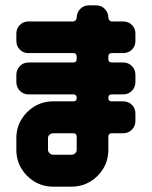

<svg xmlns="http://www.w3.org/2000/svg" viewBox="-20 -696 566 716"><path d="M485 -245Q485 -226 472 -212.5Q459 -199 439 -199H397Q384 -199 384 -186V-137Q384 -99 365.5 -68Q347 -37 316 -18.5Q285 0 247 0H178Q140 0 109 -18.5Q78 -37 59.5 -68Q41 -99 41 -137V-181Q41 -219 59.5 -250Q78 -281 109 -299.5Q140 -318 178 -318H253Q266 -318 266 -331Q266 -344 253 -344H86Q67 -344 54 -357.5Q41 -371 41 -390V-417Q41 -436 54 -449.5Q67 -463 86 -463H253Q266 -463 266 -476V-485Q266 -498 253 -498H86Q67 -498 54 -511Q41 -524 41 -543V-571Q41 -590 54 -603Q67 -616 86 -616H253Q258 -616 262 -620.5Q266 -625 266 -630Q266 -649 279 -662.5Q292 -676 311 -676H339Q358 -676 371 -662.5Q384 -649 384 -630Q384 -625 388 -620.5Q392 -616 397 -616H439Q459 -616 472 -603Q485 -590 485 -571V-543Q485 -524 472 -511Q459 -498 439 -498H397Q384 -498 384 -485V-476Q384 -463 397 -463H439Q459 -463 472 -449.5Q485 -436 485 -417V-390Q485 -371 472 -357.5Q459 -344 439 -344H397Q384 -344 384 -331Q384 -318 397 -318H439Q459 -318 472 -305Q485 -292 485 -272ZM266 -137V-186Q266 -199 253 -199H178Q171 -199 165 -194Q159 -189 159 -181V-137Q159 -130 165 -124.5Q171 -119 178 -119H247Q255 -119 260.5 -124.5Q266 -130 266 -137Z"/></svg>

Font: Monomaniac One
Style: Regular
Weight: 400
Version: Version 1.000; ttfautohint (v1.8.3)